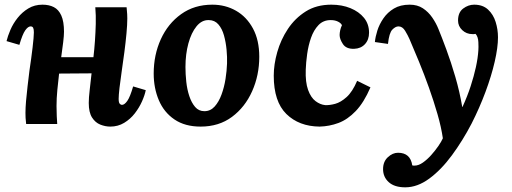

<svg xmlns="http://www.w3.org/2000/svg" viewBox="-20 -531 2193 822"><path d="M452 11Q431 11 409.5 2.5Q388 -6 374 -28Q360 -50 360 -90Q360 -113 364 -146Q368 -179 372 -217L233 -216Q229 -182 225.5 -146Q222 -110 222 -77Q222 -55 223 -34Q224 -13 225 0H92Q90 -15 89.5 -26.5Q89 -38 89 -48Q89 -69 91.5 -98.5Q94 -128 98 -161.5Q102 -195 106 -228Q110 -255 113.5 -280.5Q117 -306 119.5 -327.5Q122 -349 123.5 -366Q125 -383 125 -392Q125 -406 122 -412Q119 -418 111 -418Q100 -418 88 -401Q76 -384 63 -339L8 -355Q13 -376 24.5 -403Q36 -430 55.5 -454.5Q75 -479 101.5 -495Q128 -511 162 -511Q190 -511 210.5 -500.5Q231 -490 242.5 -464.5Q254 -439 254 -395Q254 -379 250.5 -350Q247 -321 242 -286H380Q384 -320 386.5 -356Q389 -392 390 -428.5Q391 -465 388 -500H522Q524 -479 524.5 -470.5Q525 -462 525 -452Q525 -426 521.5 -388Q518 -350 512.5 -308Q507 -266 501 -225.5Q495 -185 491.5 -154Q488 -123 488 -108Q488 -92 492.5 -87Q497 -82 502 -82Q513 -82 525 -99Q537 -116 550 -161L604 -145Q600 -124 588 -97Q576 -70 557 -45.5Q538 -21 511.5 -5Q485 11 452 11Z M889 -511Q945 -511 990.5 -485Q1036 -459 1063 -409Q1090 -359 1090 -288Q1090 -209 1059.5 -140.5Q1029 -72 973 -30.5Q917 11 839 11Q772 11 727 -19.5Q682 -50 660 -102Q638 -154 638 -216Q638 -296 668.5 -363Q699 -430 755.5 -470.5Q812 -511 889 -511ZM874 -445Q844 -446 821.5 -418.5Q799 -391 786.5 -345Q774 -299 774 -244Q774 -214 777.5 -181Q781 -148 790.5 -119.5Q800 -91 815.5 -73Q831 -55 855 -55Q881 -55 899 -75Q917 -95 928.5 -126.5Q940 -158 945.5 -193Q951 -228 952 -259Q953 -286 950 -318Q947 -350 939 -379Q931 -408 915 -426.5Q899 -445 874 -445Z M1398 -511Q1444 -511 1480.5 -496Q1517 -481 1538.5 -454.5Q1560 -428 1560 -391Q1560 -361 1542.5 -342Q1525 -323 1496 -322Q1462 -321 1448 -342.5Q1434 -364 1434 -381Q1434 -390 1436.5 -401.5Q1439 -413 1444 -423Q1440 -432 1427 -438.5Q1414 -445 1396 -445Q1364 -445 1343.5 -423.5Q1323 -402 1311.5 -369Q1300 -336 1295 -299.5Q1290 -263 1289 -233Q1287 -179 1299 -146Q1311 -113 1331 -98Q1351 -83 1372 -81Q1391 -80 1415 -86.5Q1439 -93 1464 -115.5Q1489 -138 1509 -185L1566 -157Q1538 -92 1503 -55.5Q1468 -19 1429 -4.5Q1390 10 1348 11Q1260 10 1206 -43Q1152 -96 1152 -207Q1152 -255 1167 -308Q1182 -361 1212.5 -407Q1243 -453 1289 -482Q1335 -511 1398 -511Z M1715 271Q1669 271 1644.5 249Q1620 227 1620 193Q1620 161 1640.5 142Q1661 123 1684 123Q1737 123 1745 177Q1747 178 1750 178Q1753 178 1755 178Q1772 178 1790.5 165Q1809 152 1826 133Q1843 114 1856.5 94.5Q1870 75 1876 61Q1869 13 1853 -42.5Q1837 -98 1816.5 -155.5Q1796 -213 1774 -266.5Q1752 -320 1733 -364Q1726 -380 1714.5 -399Q1703 -418 1686 -418Q1673 -418 1659.5 -404Q1646 -390 1641 -343L1585 -351Q1587 -373 1595.5 -400Q1604 -427 1621.5 -452.5Q1639 -478 1666.5 -494.5Q1694 -511 1734 -511Q1767 -511 1790.5 -495.5Q1814 -480 1830.5 -456Q1847 -432 1857 -407Q1871 -373 1891 -319Q1911 -265 1929.5 -201.5Q1948 -138 1959 -73H1960Q1981 -119 1995 -162Q2009 -205 2017.5 -244Q2026 -283 2028 -316Q2029 -327 2028 -350.5Q2027 -374 2016 -386Q2012 -385 2009 -385Q2006 -385 2002 -385Q1977 -385 1959 -402Q1941 -419 1941 -443Q1941 -478 1963 -494.5Q1985 -511 2010 -511Q2047 -511 2069.5 -490Q2092 -469 2102 -437Q2112 -405 2112 -371Q2112 -328 2098 -267Q2084 -206 2058.5 -137.5Q2033 -69 1999 -2Q1961 71 1915 133.5Q1869 196 1818 233.5Q1767 271 1715 271Z"/></svg>

Font: Lora Italic
Style: Italic
Weight: 400
Italic angle: -3°
Designer: Olga Karpushina, Alexei Vanyashin (Cyrillic)
Foundry: Cyreal
Version: Version 2.210; ttfautohint (v1.8.1.43-b0c9)